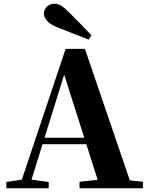

<svg xmlns="http://www.w3.org/2000/svg" viewBox="-20 -1013 801 1033"><path d="M472 -823 457 -800Q414 -816 371 -833.5Q328 -851 284 -868Q244 -885 230 -904.5Q216 -924 216 -940Q216 -960 232 -976.5Q248 -993 272 -993Q291 -993 308 -983Q325 -973 351 -947Q380 -918 411 -886.5Q442 -855 472 -823ZM14 0V-34L114 -49H133L242 -34V0ZM82 0 333 -750H437L693 0H520L314 -647H335L332 -633L135 0ZM194 -237 203 -272H527L536 -237ZM408 0V-35L544 -50H606L749 -35V0Z"/></svg>

Font: Noto Serif TC ExtraLight Black
Style: Regular
Weight: 900
Version: Version 2.003-H1;hotconv 1.1.1;makeotfexe 2.6.0